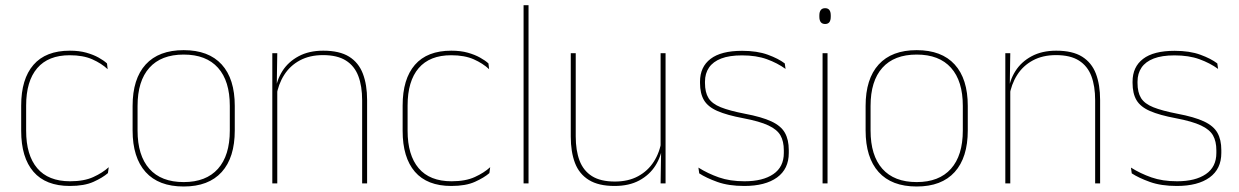

<svg xmlns="http://www.w3.org/2000/svg" viewBox="-20 -684 4619 716"><path d="M240.5 9.5Q150.5 9.5 104.8 -43.5Q59 -96.5 59 -196V-290.5Q59 -389.5 104.8 -442.2Q150.5 -495 240.5 -495Q275.5 -495 302 -487.5Q328.5 -480 347.8 -469.2Q367 -458.5 379 -447.5L381.5 -426Q358.5 -447.5 324.2 -462.8Q290 -478 240 -478Q160 -478 118.8 -429.8Q77.5 -381.5 77.5 -290.5V-196.5Q77.5 -105.5 118.8 -56.8Q160 -8 241.5 -8Q293.5 -8 328 -23.8Q362.5 -39.5 385.5 -60.5L382.5 -38.5Q363 -21.5 328.8 -6Q294.5 9.5 240.5 9.5Z M665 11.5Q571.5 11.5 523 -42.5Q474.5 -96.5 474.5 -197.5V-289Q474.5 -390 523.2 -443.5Q572 -497 665 -497Q758 -497 806.8 -443.5Q855.5 -390 855.5 -289V-197.5Q855.5 -96.5 806.8 -42.5Q758 11.5 665 11.5ZM665 -5Q748.5 -5 792.8 -54.5Q837 -104 837 -197.5V-289Q837 -382 793 -431.2Q749 -480.5 665 -480.5Q581 -480.5 537 -431.2Q493 -382 493 -289V-197.5Q493 -104 537 -54.5Q581 -5 665 -5Z M1330.5 0V-310Q1330.5 -363 1316.2 -400.5Q1302 -438 1270 -458.2Q1238 -478.5 1184.5 -478.5Q1135 -478.5 1098.2 -458.8Q1061.5 -439 1039.5 -404.2Q1017.5 -369.5 1010.5 -325L1001.5 -344H1007Q1011.5 -385 1033.2 -419.2Q1055 -453.5 1093.5 -474.2Q1132 -495 1185.5 -495Q1246 -495 1281.8 -472.8Q1317.5 -450.5 1333.2 -409.2Q1349 -368 1349 -311V0ZM995.5 0V-485.5H1014L1012 -358.5H1014V0Z M1663 9.5Q1573 9.5 1527.2 -43.5Q1481.5 -96.5 1481.5 -196V-290.5Q1481.5 -389.5 1527.2 -442.2Q1573 -495 1663 -495Q1698 -495 1724.5 -487.5Q1751 -480 1770.2 -469.2Q1789.5 -458.5 1801.5 -447.5L1804 -426Q1781 -447.5 1746.8 -462.8Q1712.5 -478 1662.5 -478Q1582.5 -478 1541.2 -429.8Q1500 -381.5 1500 -290.5V-196.5Q1500 -105.5 1541.2 -56.8Q1582.5 -8 1664 -8Q1716 -8 1750.5 -23.8Q1785 -39.5 1808 -60.5L1805 -38.5Q1785.5 -21.5 1751.2 -6Q1717 9.5 1663 9.5Z M1932.5 0V-664.5H1951V0Z M2127 -485.5V-175.5Q2127 -123 2141.2 -85.2Q2155.5 -47.5 2187.5 -27.2Q2219.5 -7 2273 -7Q2323 -7 2359.5 -26.8Q2396 -46.5 2418.2 -81.2Q2440.5 -116 2447 -160.5L2456 -141.5H2450.5Q2446 -101 2424.2 -66.5Q2402.5 -32 2364.2 -11.2Q2326 9.5 2272 9.5Q2212 9.5 2176 -12.8Q2140 -35 2124.2 -76.2Q2108.5 -117.5 2108.5 -174.5V-485.5ZM2462 -485.5V0H2443.5L2445.5 -127H2443.5V-485.5Z M2755.5 9.5Q2697 9.5 2655.2 -5.5Q2613.5 -20.5 2587.5 -37.5L2584.5 -59Q2619.5 -37 2660.8 -22.5Q2702 -8 2756.5 -8Q2825 -8 2864 -34.8Q2903 -61.5 2903 -113.5V-123.5Q2903 -157 2890.5 -179Q2878 -201 2845.5 -216.2Q2813 -231.5 2752.5 -243Q2691 -254.5 2655.5 -270Q2620 -285.5 2605.2 -310.5Q2590.5 -335.5 2590.5 -374.5V-379.5Q2590.5 -434.5 2629.8 -464.5Q2669 -494.5 2747.5 -494.5Q2803.5 -494.5 2843.2 -480Q2883 -465.5 2906.5 -447.5L2909.5 -427Q2879 -449 2839.8 -463.2Q2800.5 -477.5 2747 -477.5Q2700 -477.5 2669.5 -465.8Q2639 -454 2624 -432Q2609 -410 2609 -379.5V-374.5Q2609 -339.5 2622.2 -318.2Q2635.5 -297 2668 -284Q2700.5 -271 2757 -260Q2821 -248 2856.8 -231.2Q2892.5 -214.5 2907 -188.8Q2921.5 -163 2921.5 -124.5V-113.5Q2921.5 -54 2877.8 -22.2Q2834 9.5 2755.5 9.5Z M3047.5 0V-485.5H3066V0ZM3057 -594.5Q3046.5 -594.5 3041 -601.2Q3035.5 -608 3035.5 -622V-626.5Q3035.5 -640 3041 -646.8Q3046.5 -653.5 3057 -653.5Q3067.5 -653.5 3072.8 -646.8Q3078 -640 3078 -626.5V-622Q3078 -608 3072.8 -601.2Q3067.5 -594.5 3057 -594.5Z M3398.5 11.5Q3305 11.5 3256.5 -42.5Q3208 -96.5 3208 -197.5V-289Q3208 -390 3256.8 -443.5Q3305.5 -497 3398.5 -497Q3491.5 -497 3540.2 -443.5Q3589 -390 3589 -289V-197.5Q3589 -96.5 3540.2 -42.5Q3491.5 11.5 3398.5 11.5ZM3398.5 -5Q3482 -5 3526.2 -54.5Q3570.5 -104 3570.5 -197.5V-289Q3570.5 -382 3526.5 -431.2Q3482.5 -480.5 3398.5 -480.5Q3314.5 -480.5 3270.5 -431.2Q3226.5 -382 3226.5 -289V-197.5Q3226.5 -104 3270.5 -54.5Q3314.5 -5 3398.5 -5Z M4064 0V-310Q4064 -363 4049.8 -400.5Q4035.5 -438 4003.5 -458.2Q3971.5 -478.5 3918 -478.5Q3868.5 -478.5 3831.8 -458.8Q3795 -439 3773 -404.2Q3751 -369.5 3744 -325L3735 -344H3740.5Q3745 -385 3766.8 -419.2Q3788.5 -453.5 3827 -474.2Q3865.5 -495 3919 -495Q3979.5 -495 4015.2 -472.8Q4051 -450.5 4066.8 -409.2Q4082.5 -368 4082.5 -311V0ZM3729 0V-485.5H3747.5L3745.5 -358.5H3747.5V0Z M4368.5 9.5Q4310 9.5 4268.2 -5.5Q4226.5 -20.5 4200.5 -37.5L4197.5 -59Q4232.5 -37 4273.8 -22.5Q4315 -8 4369.5 -8Q4438 -8 4477 -34.8Q4516 -61.5 4516 -113.5V-123.5Q4516 -157 4503.5 -179Q4491 -201 4458.5 -216.2Q4426 -231.5 4365.5 -243Q4304 -254.5 4268.5 -270Q4233 -285.5 4218.2 -310.5Q4203.5 -335.5 4203.5 -374.5V-379.5Q4203.5 -434.5 4242.8 -464.5Q4282 -494.5 4360.5 -494.5Q4416.5 -494.5 4456.2 -480Q4496 -465.5 4519.5 -447.5L4522.5 -427Q4492 -449 4452.8 -463.2Q4413.5 -477.5 4360 -477.5Q4313 -477.5 4282.5 -465.8Q4252 -454 4237 -432Q4222 -410 4222 -379.5V-374.5Q4222 -339.5 4235.2 -318.2Q4248.5 -297 4281 -284Q4313.5 -271 4370 -260Q4434 -248 4469.8 -231.2Q4505.5 -214.5 4520 -188.8Q4534.5 -163 4534.5 -124.5V-113.5Q4534.5 -54 4490.8 -22.2Q4447 9.5 4368.5 9.5Z"/></svg>

Font: Anek Latin Thin
Style: Regular
Weight: 250
Designer: Yesha Goshar
Foundry: Ek Type
Version: Version 1.003